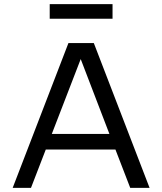

<svg xmlns="http://www.w3.org/2000/svg" viewBox="-20 -903 780 923"><path d="M535 -184H200L129 0H41L309 -696H431L699 0H606ZM506 -259 368 -619 229 -259ZM521 -883V-813H219V-883Z"/></svg>

Font: AmikoRegular
Style: Regular
Weight: 400
Designer: Pablo Impallari, Rodrigo Fuenzalida, Andres Torresi
Foundry: Impallari Type
Version: Version 1.000; ttfautohint (v1.3)